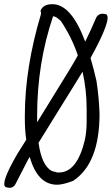

<svg xmlns="http://www.w3.org/2000/svg" viewBox="-96 -854 533 916"><path d="M410.2 -786.1Q441.4 -768.6 335.9 -577.1Q350.6 -527.3 364.3 -467.8Q376 -391.6 378.9 -311.5Q378.9 -74.2 252.9 8.8Q204.1 27.3 176.8 27.3Q83 27.3 45.9 -105.5L39.1 -94.7L-23.4 26.4Q-38.1 49.8 -69.3 38.1Q-95.7 22.5 -13.7 -119.1L29.3 -187.5Q22.5 -232.4 22.5 -286.1V-301.8Q22.5 -529.3 99.6 -787.1V-796.9L96.7 -799.8Q106.4 -834 154.3 -834Q244.1 -834 310.5 -655.3Q338.9 -712.9 363.3 -770.5Q377 -794.9 410.2 -786.1ZM151.4 -38.1 176.8 -31.2H185.5Q271.5 -31.2 308.6 -185.5Q317.4 -224.6 317.4 -276.4V-333Q317.4 -425.8 297.9 -511.7L87.9 -172.9Q102.5 -64.5 151.4 -38.1ZM157.2 -776.4Q81.1 -551.8 81.1 -301.8V-293V-270.5L233.4 -517.6L264.6 -570.3Q269.5 -580.1 275.4 -589.8Q246.1 -676.8 194.3 -753.9Q170.9 -776.4 157.2 -776.4Z"/></svg>

Font: Sue Ellen Francisco 
Style: Regular
Weight: 400
Designer: Kimberly Geswein
Foundry: Kimberly Geswein
Version: Version 1.002 2007